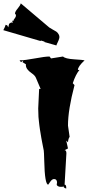

<svg xmlns="http://www.w3.org/2000/svg" viewBox="-109 -1076 541 1134"><path d="M-30.3 -952.1Q-29.8 -958.5 -21.5 -968.3Q-8.3 -985.4 -20.5 -995.6Q-20 -1007.8 -4.6 -1025.6Q10.7 -1043.5 13.7 -1056.2L182.1 -913.6Q187 -909.7 200.9 -902.3Q214.8 -895 223.4 -889.4Q231.9 -883.8 237.8 -872.6Q243.7 -861.3 241 -850.1Q238.3 -838.9 231.7 -825.9Q225.1 -813 224.1 -807.6L153.8 -827.6V-830.1L133.8 -836.4Q132.8 -834 130.4 -834.5Q127.9 -835 124.5 -835.4L-89.4 -897.9Q-78.1 -918.9 -75.7 -929.7L-66.4 -926.3L-60.1 -914.6L-55.2 -935.5L-43 -943.4L-33.7 -941.4L-37.1 -954.1ZM283.2 -170.4 272.5 14.6Q282.2 14.6 282.2 32.2V37.6Q266.1 34.2 263.2 20V26.9L251 27.3Q241.7 28.3 233.9 23.9Q226.1 19.5 226.1 14.2Q226.1 8.8 227.5 3.9H228Q228 -18.6 210.4 -18.6Q198.7 -18.6 188 -2.9Q177.2 12.7 175.8 14.6Q155.3 13.7 152.3 -126Q150.9 -180.2 149.4 -187.3Q147.9 -194.3 144.3 -213.1Q140.6 -231.9 139.4 -238.3Q138.2 -244.6 135 -262Q131.8 -279.3 130.9 -287.1L127 -310.5Q124.5 -326.2 123.5 -335.7Q122.6 -345.2 120.8 -359.6Q119.1 -374 118.2 -385.3Q116.7 -411.6 116.7 -435.5L122.1 -550.8H130.9L102.5 -617.7Q96.7 -630.9 77.6 -644Q43 -667.5 43.9 -692.4V-696.3L23.9 -709L29.3 -719.7L15.1 -709L6.3 -719.7Q38.1 -719.7 97.4 -731Q156.7 -742.2 183.6 -742.2L192.4 -731L263.2 -742.2Q275.9 -729 329.1 -725.6Q382.3 -722.2 390.6 -719.7Q351.1 -683.1 351.1 -663.1H360.4Q337.9 -636.2 320.8 -584.5L331.1 -573.2Q292.5 -426.8 292.5 -334.5L302.2 -267.6Q294.4 -257.8 292.5 -235.8L282.2 -245.6L292.5 -199.2L272.5 -189Q283.2 -189 283.2 -170.4Z"/></svg>

Font: Butcherman Caps
Style: Regular
Weight: 400
Version: Version 001.003